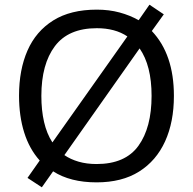

<svg xmlns="http://www.w3.org/2000/svg" viewBox="-20 -766 821 817"><path d="M720 -358Q720 -247 682.5 -164.5Q645 -82 572 -36Q499 10 391 10Q279 10 206 -37L158 31L97 -9L149 -83Q105 -132 83 -202Q61 -272 61 -359Q61 -469 97 -551Q133 -633 206.5 -679Q280 -725 392 -725Q444 -725 488.5 -713Q533 -701 570 -680L616 -746L677 -705L626 -634Q720 -535 720 -358ZM156 -358Q156 -297 167.5 -247Q179 -197 203 -160L522 -611Q470 -646 392 -646Q271 -646 213.5 -569.5Q156 -493 156 -358ZM625 -358Q625 -487 574 -560L254 -106Q280 -88 314.5 -78Q349 -68 391 -68Q513 -68 569 -145.5Q625 -223 625 -358Z"/></svg>

Font: Noto Sans Warang Citi
Style: Regular
Weight: 400
Designer: Mangu Purty
Foundry: Mangu Purty
Version: Version 3.002; ttfautohint (v1.8.4.7-5d5b)